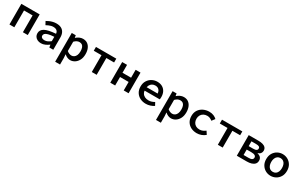

<svg xmlns="http://www.w3.org/2000/svg" viewBox="241 -2134 6119 3958"><g transform="rotate(30 3300.0 -154.5)"><path d="M82 0V-491H518V0H402V-400H198V0Z M835 12Q787 12 750 -6.5Q713 -25 692 -57Q671 -89 671 -132Q671 -214 749.5 -257.5Q828 -301 1010 -314Q1008 -341 995.5 -363Q983 -385 958 -397.5Q933 -410 893 -410Q865 -410 838 -403Q811 -396 784.5 -384Q758 -372 732 -358L690 -435Q720 -453 756 -468.5Q792 -484 832 -493.5Q872 -503 914 -503Q983 -503 1029.5 -478.5Q1076 -454 1100.5 -406.5Q1125 -359 1125 -291V0H1031L1022 -61H1019Q980 -31 932.5 -9.5Q885 12 835 12ZM870 -78Q907 -78 941.5 -94.5Q976 -111 1010 -138V-242Q922 -236 872 -222.5Q822 -209 802 -188Q782 -167 782 -141Q782 -119 794 -105Q806 -91 825.5 -84.5Q845 -78 870 -78Z M1282 194V-491H1377L1386 -435H1389Q1421 -465 1462.5 -484Q1504 -503 1546 -503Q1611 -503 1655 -472Q1699 -441 1723 -385Q1747 -329 1747 -253Q1747 -169 1716 -110Q1685 -51 1635.5 -19.5Q1586 12 1529 12Q1496 12 1460.5 -3Q1425 -18 1395 -46H1392L1398 40V194ZM1505 -83Q1540 -83 1568 -102Q1596 -121 1612 -158.5Q1628 -196 1628 -252Q1628 -301 1616 -336Q1604 -371 1579.5 -389.5Q1555 -408 1514 -408Q1486 -408 1457 -394Q1428 -380 1398 -349V-128Q1425 -104 1454 -93.5Q1483 -83 1505 -83Z M2042 0V-400H1858V-491H2342V-400H2158V0Z M2482 0V-491H2598V-303H2802V-491H2918V0H2802V-202H2598V0Z M3330 12Q3255 12 3194 -18.5Q3133 -49 3097 -106.5Q3061 -164 3061 -246Q3061 -326 3097 -383.5Q3133 -441 3191 -472Q3249 -503 3315 -503Q3388 -503 3438.5 -473Q3489 -443 3515.5 -390.5Q3542 -338 3542 -270Q3542 -253 3540.5 -237.5Q3539 -222 3537 -212H3144V-294H3463L3441 -268Q3441 -341 3408.5 -377.5Q3376 -414 3318 -414Q3277 -414 3244.5 -395Q3212 -376 3193 -338.5Q3174 -301 3174 -246Q3174 -189 3195.5 -152Q3217 -115 3255.5 -96Q3294 -77 3345 -77Q3384 -77 3417 -88Q3450 -99 3483 -118L3522 -46Q3483 -21 3434 -4.5Q3385 12 3330 12Z M3682 194V-491H3777L3786 -435H3789Q3821 -465 3862.5 -484Q3904 -503 3946 -503Q4011 -503 4055 -472Q4099 -441 4123 -385Q4147 -329 4147 -253Q4147 -169 4116 -110Q4085 -51 4035.5 -19.5Q3986 12 3929 12Q3896 12 3860.5 -3Q3825 -18 3795 -46H3792L3798 40V194ZM3905 -83Q3940 -83 3968 -102Q3996 -121 4012 -158.5Q4028 -196 4028 -252Q4028 -301 4016 -336Q4004 -371 3979.5 -389.5Q3955 -408 3914 -408Q3886 -408 3857 -394Q3828 -380 3798 -349V-128Q3825 -104 3854 -93.5Q3883 -83 3905 -83Z M4544 12Q4467 12 4405.5 -18.5Q4344 -49 4308.5 -106.5Q4273 -164 4273 -245Q4273 -327 4311.5 -384.5Q4350 -442 4414 -472.5Q4478 -503 4552 -503Q4612 -503 4658 -483.5Q4704 -464 4734 -434L4679 -362Q4650 -385 4620.5 -397Q4591 -409 4558 -409Q4509 -409 4471.5 -388.5Q4434 -368 4413 -331Q4392 -294 4392 -245Q4392 -196 4412.5 -159Q4433 -122 4469.5 -102Q4506 -82 4555 -82Q4597 -82 4632 -98Q4667 -114 4695 -136L4743 -62Q4701 -26 4649 -7Q4597 12 4544 12Z M5042 0V-400H4858V-491H5342V-400H5158V0Z M5494 0V-491H5723Q5781 -491 5826 -479Q5871 -467 5897 -439Q5923 -411 5923 -364Q5923 -329 5901.5 -301Q5880 -273 5839 -261V-257Q5869 -250 5892.5 -236Q5916 -222 5929.5 -198.5Q5943 -175 5943 -141Q5943 -91 5915 -60Q5887 -29 5840 -14.5Q5793 0 5734 0ZM5607 -294H5712Q5766 -294 5789 -309Q5812 -324 5812 -352Q5812 -381 5789.5 -394.5Q5767 -408 5715 -408H5607ZM5607 -83H5725Q5780 -83 5805 -99.5Q5830 -116 5830 -148Q5830 -178 5803.5 -195Q5777 -212 5722 -212H5607Z M6300 12Q6235 12 6179 -18.5Q6123 -49 6088 -106.5Q6053 -164 6053 -245Q6053 -327 6088 -384.5Q6123 -442 6179 -472.5Q6235 -503 6300 -503Q6365 -503 6421 -472.5Q6477 -442 6512 -384.5Q6547 -327 6547 -245Q6547 -164 6512 -106.5Q6477 -49 6421 -18.5Q6365 12 6300 12ZM6300 -82Q6340 -82 6369 -102Q6398 -122 6413 -159Q6428 -196 6428 -245Q6428 -294 6413 -331Q6398 -368 6369 -388.5Q6340 -409 6300 -409Q6260 -409 6231.5 -388.5Q6203 -368 6187.5 -331Q6172 -294 6172 -245Q6172 -196 6187.5 -159Q6203 -122 6231.5 -102Q6260 -82 6300 -82Z"/></g></svg>

Font: Source Code Pro SemiBold
Style: Regular
Weight: 600
Monospace: yes
Designer: Paul D. Hunt, Teo Tuominen
Foundry: Adobe Systems Incorporated
Version: Version 1.018;hotconv 1.0.116;makeotfexe 2.5.65601